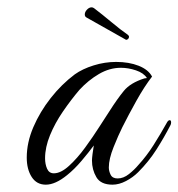

<svg xmlns="http://www.w3.org/2000/svg" viewBox="-20 -497 487 524"><path d="M287 7Q255 7 243 -13.5Q231 -34 231 -59Q231 -64 232.5 -76.5Q234 -89 236 -100Q222 -81 202.5 -58Q183 -35 163 -19Q131 7 105 7Q80 7 66.5 -14Q53 -35 53 -67Q53 -108 71 -150Q89 -192 118.5 -229.5Q148 -267 184 -294Q205 -309 235.5 -318.5Q266 -328 297 -328Q332 -328 358.5 -317.5Q385 -307 395 -288Q374 -261 352 -221.5Q330 -182 314 -150Q303 -128 290 -95.5Q277 -63 277 -40Q277 -30 282 -20Q287 -10 301 -10Q317 -10 332 -22Q347 -34 357 -46Q380 -71 399 -101Q418 -131 437 -165Q440 -169 443 -169Q447 -169 447 -163Q447 -158 445 -155Q428 -122 407 -89Q386 -56 357 -27Q343 -13 324 -3Q305 7 287 7ZM127 -24Q146 -24 168.5 -44.5Q191 -65 212.5 -94.5Q234 -124 251.5 -151.5Q269 -179 279 -194Q300 -227 318 -249Q336 -271 374 -283Q376 -283 377.5 -283.5Q379 -284 381 -284Q372 -298 351 -305Q330 -312 310 -312Q279 -312 250 -295Q221 -278 197 -252Q174 -225 152 -193Q130 -161 116.5 -128Q103 -95 103 -65Q103 -49 108.5 -36.5Q114 -24 127 -24ZM323.6 -388.6 216.5 -449Q211.4 -451.5 211.4 -457.5Q211.4 -464.3 217.4 -470.7Q223.3 -477 230.1 -477Q233.5 -477 236.9 -474.5Q258.2 -458.3 284.1 -436.7Q310 -415 328.7 -402.2Q332.1 -399.7 332.1 -396.3Q332.1 -392.9 329.2 -390.3Q326.2 -387.8 323.6 -388.6Z"/></svg>

Font: MonteCarlo
Style: Regular
Weight: 400
Designer: Robert E. Leuschke
Foundry: Robert E. Leuschke
Version: Version 1.010; ttfautohint (v1.8.3)